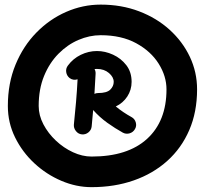

<svg xmlns="http://www.w3.org/2000/svg" viewBox="-20 -749 867 812"><path d="M274.4 -418.9Q262.2 -428.7 260 -444.1Q257.8 -459.5 267.1 -471.7Q288.6 -501 321.5 -517.1Q354.5 -533.2 390.1 -533.2Q424.3 -533.2 458 -517.8Q491.7 -502.4 514.2 -473.4Q536.6 -444.3 536.6 -402.8Q536.6 -368.7 518.3 -340.8Q500 -313 469.7 -298.8Q500.5 -273.4 536.1 -253.9Q549.8 -246.6 554.2 -231.4Q558.6 -216.3 550.8 -203.1Q543 -189.5 528.1 -185.1Q513.2 -180.7 499.5 -188Q466.8 -206.1 433.8 -229.7Q400.9 -253.4 374 -283.7Q371.1 -248 367.7 -214.4Q366.2 -199.2 354 -189.2Q341.8 -179.2 326.2 -180.7Q311 -182.1 301 -194.8Q291 -207.5 292.5 -222.7Q297.4 -268.1 301.5 -316.9Q305.7 -365.7 308.1 -413.6Q289.6 -407.7 274.4 -418.9ZM384.3 -437.5Q382.3 -395.5 379.4 -352.1Q386.7 -355.5 395 -355.5Q431.6 -355.5 446.3 -369.9Q460.9 -384.3 460.9 -402.8Q460.9 -422.9 440.7 -440.2Q420.4 -457.5 390.1 -457.5Q384.8 -457.5 379.9 -457Q384.8 -447.8 384.3 -437.5ZM13.2 -300.8Q13.2 -397 45.7 -475.6Q78.1 -554.2 133.8 -611.1Q189.5 -668 259.8 -698.7Q330.1 -729.5 405.8 -729.5Q493.7 -729.5 568.1 -701.2Q642.6 -672.9 697.5 -623Q752.4 -573.2 783 -508.5Q813.5 -443.8 813.5 -371.1Q813.5 -275.4 780.5 -199Q747.6 -122.6 687.5 -68.6Q627.4 -14.6 545.9 13.9Q464.4 42.5 367.2 42.5Q302.2 42.5 239.3 15.6Q176.3 -11.2 125.2 -58.6Q74.2 -106 43.7 -168Q13.2 -230 13.2 -300.8ZM143.6 -300.8Q143.6 -261.2 163.6 -223.1Q183.6 -185.1 216.3 -154.3Q249 -123.5 288.6 -105.2Q328.1 -86.9 367.2 -86.9Q520 -86.9 602.1 -161.9Q684.1 -236.8 684.1 -371.1Q684.1 -426.8 651.1 -479.5Q618.2 -532.2 555.9 -566.2Q493.7 -600.1 405.8 -600.1Q358.4 -600.1 311.8 -580.1Q265.1 -560.1 227.1 -521.5Q189 -482.9 166.3 -427.5Q143.6 -372.1 143.6 -300.8Z"/></svg>

Font: Mikhak-FD Bold
Style: Regular
Weight: 700
Designer: Amin Abedi
Version: Version 3.3